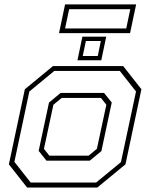

<svg xmlns="http://www.w3.org/2000/svg" viewBox="-20 -834 668 854"><path d="M100.5 0 19.5 -103 90.5 -437 215.5 -540H528L609 -437L538 -103L413 0ZM116.5 -22H407.5L518 -113L585 -427L513 -518.5H221.5L110.5 -427L44 -114ZM186.5 -119.5 152 -163 198 -378 249.5 -420.5H443L477 -378L431 -162L379.5 -119.5ZM199.5 -141.5H374L411 -172L453 -368L429 -398.5H254.5L217.5 -368L175.5 -172ZM324.5 -566 346.5 -671H452.5L430.5 -566ZM348 -585H415L428.5 -651.5H362ZM242.5 -686.5 269.5 -814.5H585.5L558.5 -686.5ZM269.5 -707.5H541.5L559.5 -793H287.5Z"/></svg>

Font: Tourney ExtraLight
Style: Italic
Weight: 250
Italic angle: -12°
Version: Version 1.015